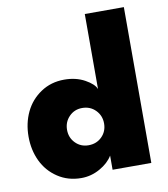

<svg xmlns="http://www.w3.org/2000/svg" viewBox="-80 -755 729 835"><g transform="rotate(-10 285.0 -338.0)"><path d="M523 0H352V-62.5Q333.5 -31.5 294.8 -9.8Q256 12 212.5 12Q154 12 108.8 -18Q63.5 -48 40.2 -97Q17 -146 17 -205Q17 -264 40.2 -313Q63.5 -362 108.8 -392.2Q154 -422.5 212.5 -422.5Q264 -422.5 303 -401Q342 -379.5 350.5 -356.5V-688H523ZM268 -123Q303.5 -123 327 -146.5Q350.5 -170 350.5 -205Q350.5 -239.5 327 -263.5Q303.5 -287.5 268 -287.5Q233.5 -287.5 210.2 -263.5Q187 -239.5 187 -205Q187 -170.5 210.2 -146.8Q233.5 -123 268 -123Z"/></g></svg>

Font: League Spartan ExtraBold
Style: Regular
Weight: 800
Foundry: The League of Moveable Type
Version: Version 2.002